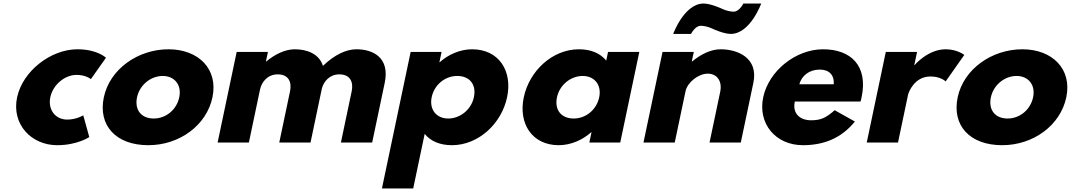

<svg xmlns="http://www.w3.org/2000/svg" viewBox="-20 -807 6063 1087"><path d="M413.5 -383C466.5 -383 494.5 -359 494.5 -359L579.9 -480C579.9 -480 532 -528 418 -528C269 -528 108.4 -406 76.6 -255C45.1 -105 155.8 15 303.8 15C417.8 15 485.5 -31 485.5 -31L451.4 -154C451.4 -154 413.3 -130 360.3 -130C293.3 -130 250.1 -186 265 -257C279.8 -327 346.5 -383 413.5 -383Z M567.8 -256C534.6 -98 634.8 15 819.8 15C996.8 15 1149.6 -98 1182.8 -256C1216.5 -416 1104 -528 934 -528C761 -528 601.5 -416 567.8 -256ZM755.8 -256C770.8 -327 834.3 -377 901.3 -377C967.3 -377 1009.8 -327 994.8 -256C980.1 -186 919.6 -136 850.6 -136C778.6 -136 741.1 -186 755.8 -256Z M1212 0H1389L1452.1 -300C1460.7 -341 1493.2 -386 1552.2 -386C1615.2 -386 1632.7 -341 1622 -290L1561 0H1738L1802.3 -306C1812.5 -345 1845.2 -386 1901.2 -386C1964.2 -386 1981.7 -341 1971 -290L1910 0H2087L2158.1 -338C2188.1 -481 2092 -528 1998 -528C1942 -528 1875.9 -499 1808.3 -434C1786.8 -503 1717 -528 1649 -528C1593 -528 1535.9 -499 1487.5 -459H1485.5L1496.9 -513H1319.9Z M2851 -257C2882.6 -407 2803 -528 2653 -528C2583 -528 2516.5 -497 2469.7 -455H2467.7L2479.9 -513H2304.9L2142.3 260H2319.3L2384.3 -49C2417.7 -8 2469.8 15 2538.8 15C2688.8 15 2819.5 -107 2851 -257ZM2663 -257C2648.1 -186 2584.6 -136 2517.6 -136C2451.6 -136 2409.1 -186 2424 -257C2438.8 -327 2499.3 -377 2568.3 -377C2640.3 -377 2677.8 -327 2663 -257Z M2945.3 -256C2913.8 -106 2993.3 15 3143.3 15C3213.3 15 3279.9 -16 3326.7 -58H3328.7L3316.5 0H3491.5L3599.4 -513H3422.4L3412.1 -464C3378.7 -505 3326.5 -528 3257.5 -528C3107.5 -528 2976.9 -406 2945.3 -256ZM3133.3 -256C3148.3 -327 3211.8 -377 3278.8 -377C3344.8 -377 3387.3 -327 3372.3 -256C3357.6 -186 3297.1 -136 3228.1 -136C3156.1 -136 3118.6 -186 3133.3 -256Z M4019 -642C4019 -642 4078.3 -615 4117.3 -615C4227.3 -615 4289.5 -787 4289.5 -787H4188.5C4188.5 -787 4165.8 -741 4133.8 -741C4097.8 -741 4061.8 -760 4061.8 -760C4061.8 -760 4002.5 -787 3963.5 -787C3853.5 -787 3791.3 -615 3791.3 -615H3892.3C3892.3 -615 3915 -661 3947 -661C3983 -661 4019 -642 4019 -642ZM3800 0H3623L3730.9 -513H3907.9L3896.5 -459H3898.5C3946.9 -499 4004 -528 4060 -528C4154 -528 4275.1 -481 4245.1 -338L4174 0H3997L4058 -290C4068.7 -341 4044 -390 3987 -390C3934 -390 3871.7 -341 3861 -290Z M4851.8 -232C4854 -238 4856.4 -249 4857.8 -256C4895.7 -436 4796 -528 4640 -528C4485 -528 4332.4 -406 4300.8 -256C4269.5 -107 4370.8 15 4525.8 15C4639.8 15 4741.6 -22 4820 -119L4705.5 -183C4652.8 -137 4625.5 -126 4568.5 -126C4523.5 -126 4463.2 -153 4479.8 -232ZM4505.4 -330C4518.3 -377 4559.8 -413 4620.8 -413C4672.8 -413 4703.7 -384 4700.4 -330Z M4887 0H5064L5120.8 -270C5123.5 -283 5155.6 -374 5247.6 -374C5306.6 -374 5333.8 -346 5333.8 -346L5439.3 -496C5439.3 -496 5400 -528 5334 -528C5233 -528 5158.3 -439 5158.3 -439H5156.3L5171.9 -513H4994.9Z M5401.8 -256C5368.6 -98 5468.8 15 5653.8 15C5830.8 15 5983.6 -98 6016.8 -256C6050.5 -416 5938 -528 5768 -528C5595 -528 5435.5 -416 5401.8 -256ZM5589.8 -256C5604.8 -327 5668.3 -377 5735.3 -377C5801.3 -377 5843.8 -327 5828.8 -256C5814.1 -186 5753.6 -136 5684.6 -136C5612.6 -136 5575.1 -186 5589.8 -256Z"/></svg>

Font: Hussar
Style: BdOblTwo
Weight: 700
Foundry: Cannot Into Space Fonts
Version: Version 2.00